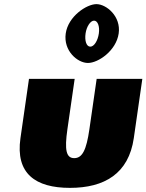

<svg xmlns="http://www.w3.org/2000/svg" viewBox="-20 -895 709 930"><path d="M298.4 -733C286.3 -649 355.4 -590 406 -590C455.6 -590 542.8 -649 554.9 -733C566.8 -816 495.1 -875 447.1 -875C399.6 -875 310.3 -816 298.4 -733ZM394.5 -733C399.4 -767 418.2 -795 435.6 -795C453.5 -795 463.7 -767 458.8 -733C453.8 -698 435.9 -669 417.4 -669C398.4 -669 389.4 -698 394.5 -733ZM341.7 -513H120.4L79.1 -226C54.3 -54 151.8 15 318.8 15C485.9 15 603.3 -54 628.1 -226L669.4 -513H448.2L413 -269C398.5 -168 378.6 -129 339.6 -129C300.6 -129 291.9 -168 306.5 -269Z"/></svg>

Font: Blink
Style: WideObl
Weight: 400
Designer: Mew Too
Foundry: Cannot Into Space Fonts
Version: Version 001.000